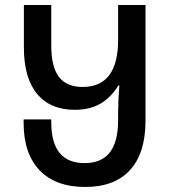

<svg xmlns="http://www.w3.org/2000/svg" viewBox="-20 -734 675 764"><path d="M74 -245V-259H184V-247Q184 -85 317 -85Q384 -85 417 -127.5Q450 -170 450 -256V-285Q450 -332 455 -394H451Q422 -346 379.5 -321.5Q337 -297 278 -297Q180 -297 127.5 -360.5Q75 -424 75 -546V-714H184V-553Q184 -468 214.5 -428Q245 -388 309 -388Q450 -388 450 -576V-714H559V-254Q559 -125 497.5 -57.5Q436 10 319 10Q201 10 137.5 -56.5Q74 -123 74 -245Z"/></svg>

Font: Noto Sans Georgian Medium Narrow
Style: Regular
Weight: 500
Width: 4
Designer: Monotype Design team
Foundry: Monotype Imaging Inc.
Version: Version 1.000